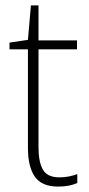

<svg xmlns="http://www.w3.org/2000/svg" viewBox="-20 -678 328 708"><path d="M199 -24Q218 -24 235 -27.5Q252 -31 265 -36V-3Q251 3 234 6.5Q217 10 194 10Q134 10 108.5 -26.5Q83 -63 83 -133V-496H15V-521L83 -531L94 -658H122V-529H264V-496H122V-135Q122 -80 138.5 -52Q155 -24 199 -24Z"/></svg>

Font: Noto Sans Sinhala UI SemiCondensed ExtraLight
Style: Regular
Weight: 200
Width: 4
Designer: Jelle Bosma - Monotype Design Team
Foundry: Monotype Imaging Inc.
Version: Version 2.006; ttfautohint (v1.8.4.7-5d5b)